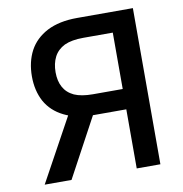

<svg xmlns="http://www.w3.org/2000/svg" viewBox="-81 -804 838 881"><g transform="rotate(-10 338.0 -364.0)"><path d="M595.7 0Q568.4 0 485.4 0Q485.4 -158.2 485.4 -632.8Q451.2 -632.8 347.7 -632.8Q293.9 -632.8 259.8 -617.2Q226.6 -600.6 210.9 -570.3Q195.3 -540 195.3 -499Q195.3 -458 210.9 -429.7Q226.6 -400.4 259.8 -384.8Q293 -370.1 346.7 -370.1Q409.2 -370.1 533.2 -370.1Q533.2 -345.7 533.2 -275.4Q483.4 -275.4 335.9 -275.4Q252 -275.4 196.3 -303.7Q140.6 -331.1 112.3 -381.8Q85 -432.6 85 -499Q85 -566.4 112.3 -618.2Q139.6 -668.9 195.3 -698.2Q252 -727.5 335.9 -727.5Q422.9 -727.5 595.7 -727.5Q595.7 -545.9 595.7 0ZM236.3 -328.1Q266.6 -328.1 358.4 -328.1Q313.5 -246.1 181.6 0Q150.4 0 56.6 0Q101.6 -82 236.3 -328.1Z"/></g></svg>

Font: DeepSea
Style: Medium
Weight: 500
Designer: Stem
Version: Version 3.019;git-0a5106e0b